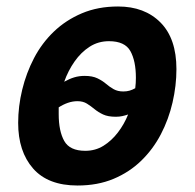

<svg xmlns="http://www.w3.org/2000/svg" viewBox="-20 -558 600 592"><path d="M219 14Q128 14 82 -38.5Q36 -91 36 -179Q36 -230 48.5 -281.5Q61 -333 85 -379Q109 -425 146 -460.5Q183 -496 232.5 -517Q282 -538 344 -538Q426 -538 475 -488.5Q524 -439 524 -345Q524 -294 512 -242Q500 -190 476 -144Q452 -98 415.5 -62.5Q379 -27 330 -6.5Q281 14 219 14ZM243 -93Q274 -93 299 -108.5Q324 -124 343.5 -149.5Q363 -175 375 -205Q366 -202 357 -200Q348 -198 337 -198Q313 -198 298 -205Q283 -212 271.5 -221.5Q260 -231 248 -238.5Q236 -246 219 -246Q204 -246 189.5 -241Q175 -236 161 -227Q161 -222 161 -216.5Q161 -211 161 -206Q161 -154 178 -123.5Q195 -93 243 -93ZM360 -276Q371 -276 379.5 -278.5Q388 -281 397 -286Q398 -294 398.5 -302Q399 -310 399 -318Q399 -370 382 -400.5Q365 -431 316 -431Q283 -431 256.5 -414Q230 -397 210 -368.5Q190 -340 178 -306Q194 -315 209 -319.5Q224 -324 241 -324Q265 -324 280.5 -316.5Q296 -309 307 -299.5Q318 -290 330.5 -283Q343 -276 360 -276Z"/></svg>

Font: Ubuntu Sans Mono SemiBold
Style: Italic
Weight: 600
Italic angle: -13.5°
Monospace: yes
Designer: Dalton Maag Ltd
Foundry: Dalton Maag Ltd
Version: Version 1.006